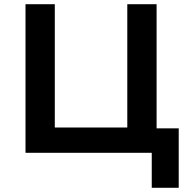

<svg xmlns="http://www.w3.org/2000/svg" viewBox="-20 -725 910 911"><path d="M700 166V0H101V-705H240V-120H584V-705H723V-116H828V166Z"/></svg>

Font: Nunito Sans 6pt
Style: Bold
Weight: 700
Version: Version 3.101;gftools[0.9.27]